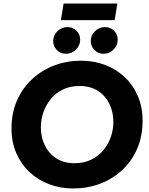

<svg xmlns="http://www.w3.org/2000/svg" viewBox="-20 -1057 844 1089"><path d="M394.7 12Q323.3 12 260.2 -11.7Q197 -35.3 148.8 -79.8Q100.7 -124.3 73 -187.2Q45.3 -250 45.3 -328Q45.3 -416.7 76.7 -487.7Q108 -558.7 163.2 -609.2Q218.3 -659.7 289.2 -686.2Q360 -712.7 440 -712.7Q512 -712.7 575.2 -689Q638.3 -665.3 686.2 -620.7Q734 -576 761.3 -513.3Q788.7 -450.7 788.7 -372.3Q788.7 -283.7 757.7 -212.8Q726.7 -142 672 -91.5Q617.3 -41 546.3 -14.5Q475.3 12 394.7 12ZM403.7 -131.3Q456 -131.3 496.8 -151.2Q537.7 -171 565.8 -204.5Q594 -238 608.5 -279.8Q623 -321.7 623 -366Q623 -421.7 600.5 -468Q578 -514.3 535.2 -541.8Q492.3 -569.3 430.3 -569.3Q378 -569.3 337.2 -549.5Q296.3 -529.7 268.5 -496Q240.7 -462.3 226.2 -420.7Q211.7 -379 211.7 -334.7Q211.7 -279 234.2 -232.7Q256.7 -186.3 299.5 -158.8Q342.3 -131.3 403.7 -131.3ZM567 -752Q536.3 -752 515.5 -773.3Q494.7 -794.7 494.7 -823.7Q494.7 -856.7 518.8 -880Q543 -903.3 575.7 -903.3Q606.7 -903.3 627.2 -882.7Q647.7 -862 647.7 -831.7Q647.7 -799.7 623.8 -775.8Q600 -752 567 -752ZM354 -752Q323.3 -752 302.5 -773.3Q281.7 -794.7 281.7 -823.7Q281.7 -856.7 305.8 -880Q330 -903.3 362.7 -903.3Q393.7 -903.3 414.2 -882.7Q434.7 -862 434.7 -831.7Q434.7 -799.7 410.8 -775.8Q387 -752 354 -752ZM325.3 -942.7 340.7 -1037H645.7L630.3 -942.7Z"/></svg>

Font: MuseoModerno Thin
Style: Italic
Weight: 100
Italic angle: -9°
Designer: Pablo Cosgaya, Héctor Gatti, Marcela Romero, and the Authors of The MuseoModerno Project.
Foundry: Omnibus-Type Team
Version: Version 1.003